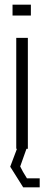

<svg xmlns="http://www.w3.org/2000/svg" viewBox="-20 -641 191 827"><path d="M113 -574H34V-621H113ZM151 127V166H80L24 77L53 0H50V-478H100V0H94L67 76L79 99L96 127Z"/></svg>

Font: Turret Road
Style: Regular
Weight: 400
Designer: Noponies
Foundry: Noponies
Version: Version 1.001; ttfautohint (v1.8)